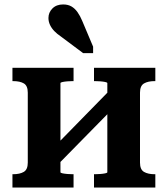

<svg xmlns="http://www.w3.org/2000/svg" viewBox="-20 -844 755 864"><path d="M105 -112V-427Q105 -458 87.5 -468.5Q70 -479 39 -479H36V-539H311V-479H307Q297 -479 284 -478Q271 -477 261.5 -475Q252 -473 252 -470V-69Q252 -66 261.5 -64Q271 -62 284 -61Q297 -60 307 -60H311V0H36V-60H39Q69 -60 87 -70.5Q105 -81 105 -112ZM463 -69V-470Q463 -473 453.5 -475Q444 -477 431 -478Q418 -479 407 -479H403V-539H679V-479H676Q646 -479 628 -468.5Q610 -458 610 -427V-112Q610 -81 628 -70.5Q646 -60 676 -60H679V0H403V-60H407Q418 -60 431 -61Q444 -62 453.5 -64Q463 -66 463 -69ZM240 -103 194 -152 474 -438 520 -388ZM350 -750 399 -634V-605H354L255 -679Q237 -691 224.5 -704Q212 -717 205 -732Q198 -747 198 -763Q198 -788 216 -806Q234 -824 264 -824Q286 -824 301.5 -815Q317 -806 329 -789Q341 -772 350 -750Z"/></svg>

Font: Roboto Serif SemiBold
Style: Regular
Weight: 600
Designer: Greg Gazdowicz
Foundry: Commercial Type
Version: Version 1.008